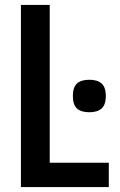

<svg xmlns="http://www.w3.org/2000/svg" viewBox="-20 -760 487 780"><path d="M65 -740H182V-99H422V0H65ZM343 -304Q309 -304 292.5 -319.5Q276 -335 276 -370Q276 -405 292.5 -420.5Q309 -436 343 -436Q376 -436 393 -420.5Q410 -405 410 -370Q410 -335 393 -319.5Q376 -304 343 -304Z"/></svg>

Font: Encode Sans Compressed
Style: SemiBold
Weight: 600
Designer: Pablo Impallari, Andres Torresi
Foundry: Pablo Impallari, Andres Torresi
Version: Version 1.000; ttfautohint (v1.00) -l 8 -r 50 -G 200 -x 14 -